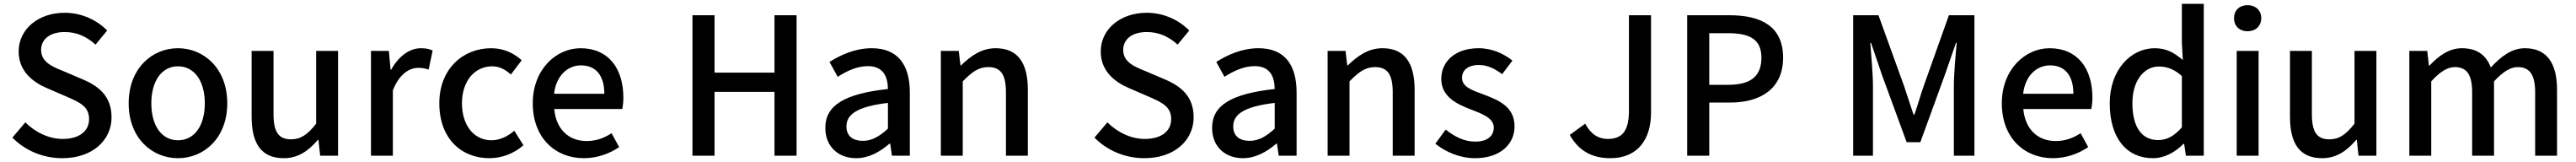

<svg xmlns="http://www.w3.org/2000/svg" viewBox="-20 -817 13533 850"><path d="M307 13C468 13 566 -83 566 -201C566 -309 503 -363 416 -400L315 -443C255 -467 196 -491 196 -555C196 -613 245 -649 320 -649C385 -649 436 -624 482 -583L543 -657C487 -714 406 -750 320 -750C180 -750 78 -663 78 -547C78 -440 157 -384 228 -354L330 -310C398 -280 448 -259 448 -192C448 -130 398 -88 309 -88C238 -88 166 -122 113 -175L45 -95C112 -27 206 13 307 13Z M915 13C1051 13 1174 -92 1174 -275C1174 -458 1051 -564 915 -564C779 -564 656 -458 656 -275C656 -92 779 13 915 13ZM915 -81C829 -81 775 -158 775 -275C775 -391 829 -469 915 -469C1002 -469 1056 -391 1056 -275C1056 -158 1002 -81 915 -81Z M1471 13C1546 13 1600 -25 1650 -83H1653L1662 0H1756V-550H1641V-168C1595 -110 1560 -86 1509 -86C1444 -86 1417 -124 1417 -218V-550H1302V-204C1302 -64 1353 13 1471 13Z M1929 0H2044V-343C2078 -430 2132 -461 2177 -461C2199 -461 2213 -458 2232 -452L2253 -552C2236 -560 2218 -564 2191 -564C2132 -564 2074 -522 2035 -451H2032L2023 -550H1929Z M2551 13C2614 13 2679 -10 2730 -55L2682 -131C2649 -103 2608 -81 2562 -81C2471 -81 2407 -158 2407 -275C2407 -391 2473 -469 2566 -469C2603 -469 2634 -453 2664 -426L2721 -501C2681 -536 2630 -564 2560 -564C2415 -564 2288 -458 2288 -275C2288 -92 2402 13 2551 13Z M3047 13C3119 13 3182 -11 3233 -45L3193 -118C3153 -92 3111 -77 3062 -77C2967 -77 2901 -140 2892 -245H3249C3252 -259 3255 -281 3255 -304C3255 -459 3176 -564 3030 -564C2902 -564 2779 -453 2779 -275C2779 -93 2898 13 3047 13ZM2891 -325C2902 -421 2963 -474 3032 -474C3112 -474 3155 -419 3155 -325Z M3618 0H3734V-335H4049V0H4165V-737H4049V-436H3734V-737H3618Z M4478 13C4544 13 4603 -20 4653 -63H4657L4666 0H4760V-331C4760 -477 4697 -564 4560 -564C4472 -564 4395 -528 4338 -492L4381 -414C4428 -444 4482 -470 4540 -470C4621 -470 4644 -414 4645 -350C4416 -325 4316 -264 4316 -146C4316 -49 4383 13 4478 13ZM4513 -78C4464 -78 4427 -100 4427 -154C4427 -216 4482 -258 4645 -277V-142C4600 -101 4561 -78 4513 -78Z M4923 0H5038V-390C5086 -439 5121 -465 5172 -465C5237 -465 5265 -427 5265 -332V0H5380V-346C5380 -486 5328 -564 5211 -564C5136 -564 5080 -523 5029 -474H5026L5017 -550H4923Z M5992 13C6153 13 6251 -83 6251 -201C6251 -309 6188 -363 6101 -400L6000 -443C5940 -467 5881 -491 5881 -555C5881 -613 5930 -649 6005 -649C6070 -649 6121 -624 6167 -583L6228 -657C6172 -714 6091 -750 6005 -750C5865 -750 5763 -663 5763 -547C5763 -440 5842 -384 5913 -354L6015 -310C6083 -280 6133 -259 6133 -192C6133 -130 6083 -88 5994 -88C5923 -88 5851 -122 5798 -175L5730 -95C5797 -27 5891 13 5992 13Z M6510 13C6576 13 6635 -20 6685 -63H6689L6698 0H6792V-331C6792 -477 6729 -564 6592 -564C6504 -564 6427 -528 6370 -492L6413 -414C6460 -444 6514 -470 6572 -470C6653 -470 6676 -414 6677 -350C6448 -325 6348 -264 6348 -146C6348 -49 6415 13 6510 13ZM6545 -78C6496 -78 6459 -100 6459 -154C6459 -216 6514 -258 6677 -277V-142C6632 -101 6593 -78 6545 -78Z M6955 0H7070V-390C7118 -439 7153 -465 7204 -465C7269 -465 7297 -427 7297 -332V0H7412V-346C7412 -486 7360 -564 7243 -564C7168 -564 7112 -523 7061 -474H7058L7049 -550H6955Z M7728 13C7864 13 7937 -62 7937 -154C7937 -258 7852 -292 7775 -321C7715 -343 7661 -361 7661 -408C7661 -446 7689 -476 7750 -476C7795 -476 7834 -456 7872 -428L7926 -499C7882 -534 7821 -564 7748 -564C7626 -564 7552 -495 7552 -403C7552 -310 7633 -271 7707 -243C7766 -220 7828 -198 7828 -148C7828 -106 7797 -74 7731 -74C7672 -74 7624 -99 7575 -137L7521 -63C7575 -19 7652 13 7728 13Z M8440 13C8590 13 8654 -93 8654 -225V-737H8538V-236C8538 -128 8501 -88 8427 -88C8379 -88 8339 -111 8308 -168L8227 -109C8273 -28 8341 13 8440 13Z M8844 0H8960V-279H9071C9231 -279 9348 -353 9348 -514C9348 -680 9231 -737 9067 -737H8844ZM8960 -372V-643H9056C9173 -643 9234 -611 9234 -514C9234 -417 9178 -372 9060 -372Z M9716 0H9820V-364C9820 -430 9811 -525 9806 -592H9810L9868 -422L9997 -71H10069L10197 -422L10256 -592H10260C10254 -525 10245 -430 10245 -364V0H10353V-737H10219L10086 -364C10069 -315 10055 -265 10038 -216H10033C10016 -265 10001 -315 9984 -364L9849 -737H9716Z M10765 13C10837 13 10900 -11 10951 -45L10911 -118C10871 -92 10829 -77 10780 -77C10685 -77 10619 -140 10610 -245H10967C10970 -259 10973 -281 10973 -304C10973 -459 10894 -564 10748 -564C10620 -564 10497 -453 10497 -275C10497 -93 10616 13 10765 13ZM10609 -325C10620 -421 10681 -474 10750 -474C10830 -474 10873 -419 10873 -325Z M11291 13C11353 13 11410 -20 11451 -62H11455L11464 0H11558V-797H11443V-593L11448 -502C11403 -540 11363 -564 11300 -564C11177 -564 11064 -453 11064 -275C11064 -92 11153 13 11291 13ZM11318 -82C11232 -82 11183 -151 11183 -276C11183 -395 11245 -468 11322 -468C11363 -468 11402 -455 11443 -418V-149C11403 -103 11364 -82 11318 -82Z M11731 0H11846V-550H11731ZM11788 -653C11830 -653 11860 -680 11860 -722C11860 -763 11830 -790 11788 -790C11746 -790 11717 -763 11717 -722C11717 -680 11746 -653 11788 -653Z M12180 13C12255 13 12309 -25 12359 -83H12362L12371 0H12465V-550H12350V-168C12304 -110 12269 -86 12218 -86C12153 -86 12126 -124 12126 -218V-550H12011V-204C12011 -64 12062 13 12180 13Z M12638 0H12753V-390C12798 -440 12839 -465 12876 -465C12939 -465 12968 -427 12968 -332V0H13083V-390C13129 -440 13169 -465 13207 -465C13269 -465 13299 -427 13299 -332V0H13414V-346C13414 -486 13360 -564 13245 -564C13176 -564 13120 -521 13066 -463C13042 -526 12996 -564 12914 -564C12846 -564 12791 -523 12744 -473H12741L12732 -550H12638Z"/></svg>

Font: Source Han Sans JP Medium
Style: Regular
Weight: 500
Designer: Ryoko NISHIZUKA 西塚涼子 (kana, bopomofo & ideographs); Paul D. Hunt (Latin, Greek & Cyrillic); Sandoll Communications 산돌커뮤니
Foundry: Adobe
Version: Version 2.002;hotconv 1.0.116;makeotfexe 2.5.65601